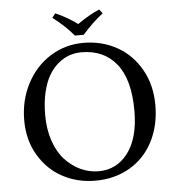

<svg xmlns="http://www.w3.org/2000/svg" viewBox="-56 -864 853 927"><g transform="rotate(-5 370.5 -401.0)"><path d="M689 -329.1Q689 -230 649.2 -152.8Q609.4 -75.7 536.4 -33Q463.4 9.8 369.1 9.8Q282.7 9.8 210.9 -28.6Q139.2 -66.9 95.5 -140.6Q51.8 -214.4 51.8 -310.1Q51.8 -406.7 93.3 -486.6Q134.8 -566.4 207.3 -612.3Q279.8 -658.2 368.2 -658.2Q458 -658.2 530.8 -617.7Q603.5 -577.1 646.2 -501.7Q689 -426.3 689 -329.1ZM355 -613.8Q325.2 -613.8 297.1 -604.2Q269 -594.7 242.9 -573Q216.8 -551.3 197.5 -519Q178.2 -486.8 166.5 -437.5Q154.8 -388.2 154.8 -327.1Q154.8 -257.3 174.3 -200.7Q193.8 -144 227.1 -108.4Q260.3 -72.8 301.8 -53.5Q343.3 -34.2 389.2 -34.2Q477.1 -34.2 531.5 -106.7Q585.9 -179.2 585.9 -310.1Q585.9 -461.9 524.9 -537.8Q463.9 -613.8 355 -613.8ZM331.1 -696.8Q294.4 -742.2 230 -792L246.1 -812Q305.2 -786.1 352.1 -751Q409.7 -791 459 -812L474.1 -792Q423.8 -753.9 374 -696.8Z"/></g></svg>

Font: Linux Biolinum
Style: Regular
Weight: 400
Designer: Philipp H. Poll
Foundry: Philipp H. Poll
Version: Version 0.6.4